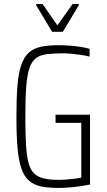

<svg xmlns="http://www.w3.org/2000/svg" viewBox="-20 -919 527 947"><path d="M268 8Q218 8 182.5 0.5Q147 -7 123 -28Q99 -49 85.5 -88Q72 -127 66.5 -190Q61 -253 61 -344Q61 -434 66 -496Q71 -558 84.5 -597.5Q98 -637 121 -658.5Q144 -680 180.5 -688Q217 -696 269 -696Q295 -696 322.5 -694Q350 -692 376.5 -688Q403 -684 422 -678V-640Q401 -645 377 -648.5Q353 -652 331 -654Q309 -656 292 -656Q245 -656 212 -652Q179 -648 158 -632.5Q137 -617 125.5 -583.5Q114 -550 109.5 -492Q105 -434 105 -344Q105 -265 108 -210Q111 -155 119.5 -120Q128 -85 146 -66Q164 -47 193.5 -39.5Q223 -32 268 -32Q288 -32 308.5 -33.5Q329 -35 348.5 -37.5Q368 -40 381 -43V-313H254V-353H424V-9Q400 -4 372.5 0Q345 4 318 6Q291 8 268 8ZM237 -762 158 -894V-899H190L263 -794L338 -899H369V-894L290 -762Z"/></svg>

Font: Saira Condensed ExtraLight
Style: Regular
Weight: 250
Width: 3
Designer: Hector Gatti with collaboration of the Omnibus-Type team
Foundry: Omnibus-Type
Version: Version 1.101